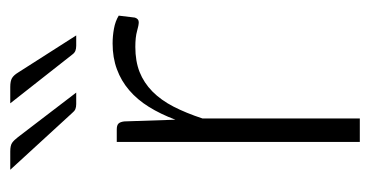

<svg xmlns="http://www.w3.org/2000/svg" viewBox="-202 -554 756 393"><g transform="rotate(-90 176.5 -358.0)"><path d="M127.5 -377.5Q139 -408 153.8 -431.8Q168.5 -455.5 187.8 -472Q207 -488.5 230.8 -497.2Q254.5 -506 283.5 -506Q299 -506 314 -503.2Q329 -500.5 340.5 -493.5L336.5 -460.5Q334 -452.5 327 -452.5Q321 -452.5 308.8 -456Q296.5 -459.5 276.5 -459.5Q247.5 -459.5 225.2 -450.8Q203 -442 185.2 -424.5Q167.5 -407 154.2 -381.2Q141 -355.5 130 -322V0H82V-497.5H107.5Q116 -497.5 119.5 -494Q123 -490.5 124 -482ZM194.5 -715.5Q206.5 -715.5 212.5 -712Q218.5 -708.5 224 -699.5L300 -580.5H279Q273 -580.5 268.5 -582.2Q264 -584 260.5 -589L161 -715.5ZM62.5 -715.5Q74.5 -715.5 80 -711.8Q85.5 -708 92 -699.5L183 -580.5H159.5Q153.5 -580.5 149.2 -582.2Q145 -584 141 -589L25 -715.5Z"/></g></svg>

Font: Lato 2
Style: Regular
Weight: 300
Designer: Lukasz Dziedzic with Adam Twardoch and Botio Nikoltchev
Foundry: tyPoland Lukasz Dziedzic
Version: Version 2.015; 2015-08-06; http://www.latofonts.com/